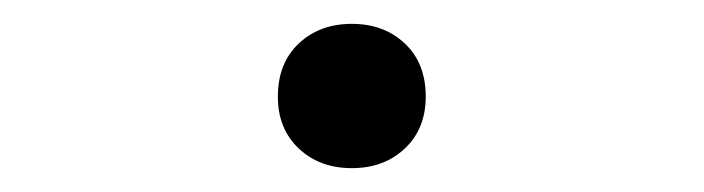

<svg xmlns="http://www.w3.org/2000/svg" viewBox="-20 -374 590 161"><path d="M275 -233Q248 -233 230.5 -249.5Q213 -266 213 -293Q213 -321 230.5 -337.5Q248 -354 275 -354Q302 -354 319.5 -337.5Q337 -321 337 -293Q337 -266 319.5 -249.5Q302 -233 275 -233Z"/></svg>

Font: M PLUS Code Latin SemiExpanded Light
Style: Regular
Weight: 300
Width: 6
Designer: Coji Morishita
Foundry: UNDERFOREST DESIGN
Version: Version 1.002; ttfautohint (v1.8.3)